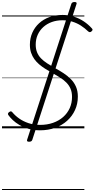

<svg xmlns="http://www.w3.org/2000/svg" viewBox="-20 -1279 943 1914"><path d="M378 20Q315 20 264 5Q213 -10 174 -33Q135 -56 107.5 -82Q80 -108 64 -131Q58 -139 59.5 -146.5Q61 -154 70 -161Q82 -170 89 -169Q96 -168 102 -161Q130 -127 170 -98.5Q210 -70 262.5 -52Q315 -34 380 -34Q450 -34 508.5 -54.5Q567 -75 609.5 -112.5Q652 -150 675 -201Q698 -252 698 -313Q698 -359 683.5 -393.5Q669 -428 642 -455.5Q615 -483 578 -506.5Q541 -530 496 -555Q462 -574 430 -594Q398 -614 370.5 -637.5Q343 -661 322.5 -689.5Q302 -718 290 -753Q278 -788 278 -833Q278 -898 302 -952.5Q326 -1007 369.5 -1047Q413 -1087 472.5 -1108.5Q532 -1130 604 -1130Q664 -1130 717 -1113Q770 -1096 815 -1066Q860 -1036 895 -997Q904 -988 902.5 -981Q901 -974 892 -966Q883 -958 875.5 -958.5Q868 -959 859 -966Q825 -999 786 -1024Q747 -1049 701.5 -1063Q656 -1077 603 -1077Q545 -1077 496.5 -1059.5Q448 -1042 412 -1009.5Q376 -977 356 -932.5Q336 -888 336 -834Q336 -791 349.5 -757.5Q363 -724 388.5 -697.5Q414 -671 449.5 -648Q485 -625 527 -601Q573 -576 614 -549Q655 -522 687 -489.5Q719 -457 737.5 -414.5Q756 -372 756 -316Q756 -244 728 -182.5Q700 -121 649.5 -75.5Q599 -30 530 -5Q461 20 378 20ZM270 134Q244 134 250 115L691 -1240Q697 -1259 723 -1259Q749 -1259 743 -1240L302 115Q296 134 270 134ZM0 605H821V615H0ZM0 -20H821V0H0ZM0 -505H821V-500H0ZM0 -1125H821V-1115H0Z"/></svg>

Font: Playwrite CU Guides
Style: Regular
Weight: 400
Designer: Veronika Burian, José Scaglione
Foundry: TypeTogether
Version: Version 1.003